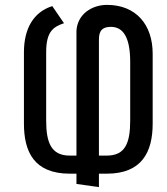

<svg xmlns="http://www.w3.org/2000/svg" viewBox="-20 -731 682 786"><path d="M385 35V-20H417C561 -20 605 -109 605 -225V-511C605 -631 536 -711 418 -711C356 -711 297 -673 293 -605V-94H266C190 -94 169 -146 169 -238V-517C169 -602 198 -621 242 -636L194 -706C118 -682 78 -615 78 -517V-225C78 -109 120 -20 266 -20H293V22ZM385 -94V-563C385 -588 385 -621 434 -621C485 -621 513 -577 513 -477V-238C513 -146 493 -94 417 -94Z"/></svg>

Font: Advent Pro
Style: SemiBold
Weight: 600
Designer: Andreas Kalpakidis
Foundry: Andreas Kalpakidis
Version: Version 2.002 2008